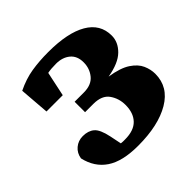

<svg xmlns="http://www.w3.org/2000/svg" viewBox="-141 -627 767 767"><g transform="rotate(-45 243.0 -243.5)"><path d="M473 -139Q473 -65 404.5 -24.5Q336 16 221 16Q133 16 85.5 -16Q38 -48 24 -110Q28 -136 47 -152Q66 -168 92 -168Q122 -168 140.5 -152.5Q159 -137 169 -89L179 -40Q185 -39 190.5 -39Q196 -39 202 -39Q252 -39 276.5 -64.5Q301 -90 301 -135Q301 -172 281 -200.5Q261 -229 213 -229H166V-288H218Q261 -288 282 -313.5Q303 -339 303 -374Q303 -410 280 -429Q257 -448 221 -448Q192 -448 173 -444L151 -340H59L49 -467Q94 -489 137.5 -496Q181 -503 232 -503Q341 -503 399.5 -469Q458 -435 458 -370Q458 -333 428 -303.5Q398 -274 333 -263Q391 -254 421 -234Q451 -214 462 -189Q473 -164 473 -139Z"/></g></svg>

Font: Source Serif Pro Black
Style: Regular
Weight: 900
Designer: Frank Grießhammer
Foundry: Adobe Systems Incorporated
Version: Version 3.001;hotconv 1.0.111;makeotfexe 2.5.65597